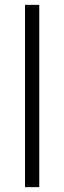

<svg xmlns="http://www.w3.org/2000/svg" viewBox="-20 -770 264 790"><path d="M141.6 -750H83V0H141.6Z"/></svg>

Font: Shabnam Thin
Style: Regular
Weight: 100
Foundry: DejaVu fonts team - Redesigned by Saber Rastikerdar - Based on Vazir font
Version: Version 5.0.1